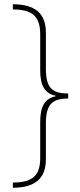

<svg xmlns="http://www.w3.org/2000/svg" viewBox="-20 -734 380 912"><path d="M41 133V158C146 157 198 115 198 22V-148C198 -237 227 -266 304 -266V-290C227 -290 198 -317 198 -407V-578C198 -672 146 -713 41 -714V-689C133 -689 171 -657 171 -571V-400C171 -330 191 -290 245 -279V-277C191 -266 171 -226 171 -155V17C171 101 133 133 41 133Z"/></svg>

Font: Noto Sans Ethiopic SemiCondensed Thin
Style: Regular
Weight: 100
Width: 4
Designer: Monotype Design Team
Foundry: Monotype Imaging Inc.
Version: Version 2.102